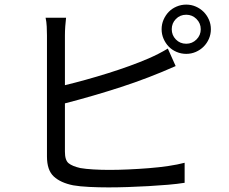

<svg xmlns="http://www.w3.org/2000/svg" viewBox="-20 -794 996 834"><path d="M184 -640Q184 -657 183 -678.5Q182 -700 178 -717H267Q265 -700 263.5 -680Q262 -660 262 -640V-424Q304 -434 352.5 -447.5Q401 -461 449 -476Q497 -491 542.5 -507.5Q588 -524 625 -540Q648 -550 668.5 -560.5Q689 -571 709 -583L743 -507Q626 -455 506 -416Q386 -377 262 -345V-135Q262 -98 278 -85Q294 -72 329 -64Q352 -60 386 -58Q420 -56 455 -56Q493 -56 537.5 -58Q582 -60 626.5 -63.5Q671 -67 711.5 -73Q752 -79 782 -87V0Q751 5 710 8.5Q669 12 624.5 14.5Q580 17 535 18.5Q490 20 451 20Q409 20 368 18Q327 16 298 11Q243 0 213.5 -27.5Q184 -55 184 -114ZM682 -667Q682 -689 690.5 -708.5Q699 -728 713 -742.5Q727 -757 747 -765.5Q767 -774 789 -774Q811 -774 830.5 -765.5Q850 -757 864.5 -742.5Q879 -728 887.5 -708.5Q896 -689 896 -667Q896 -645 887.5 -625.5Q879 -606 864.5 -591.5Q850 -577 830.5 -568.5Q811 -560 789 -560Q767 -560 747 -568.5Q727 -577 713 -591.5Q699 -606 690.5 -625.5Q682 -645 682 -667ZM789 -730Q762 -730 744 -711.5Q726 -693 726 -667Q726 -641 744 -622.5Q762 -604 789 -604Q815 -604 833.5 -622.5Q852 -641 852 -667Q852 -693 833.5 -711.5Q815 -730 789 -730Z"/></svg>

Font: Kinto Sans
Style: Regular
Weight: 400
Designer: Authors: Ryoko NISHIZUKA  (kana & ideographs); Paul D. Hunt (Latin, Greek & Cyrillic); Wenlong ZHANG  (bopomofo); Sandol
Foundry: Adobe Systems Incorporated, ookami Inc.
Version: Version 0.001